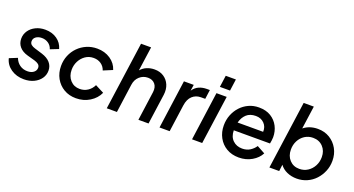

<svg xmlns="http://www.w3.org/2000/svg" viewBox="-48 -1376 3704 2008"><g transform="rotate(20 1803.5 -372.5)"><path d="M237 12Q154 12 93 -30Q32 -72 15 -142L104 -178Q121 -132 157.5 -106Q194 -80 243 -80Q286 -80 312 -100.5Q338 -121 338 -152Q338 -176 320.5 -190Q303 -204 275 -212L192 -235Q131 -252 99 -289.5Q67 -327 67 -379Q67 -428 94 -467.5Q121 -507 168 -530Q215 -553 273 -553Q349 -553 404 -515Q459 -477 477 -412L386 -376Q374 -415 342 -437Q310 -459 269 -459Q229 -459 203.5 -440Q178 -421 178 -391Q178 -367 194.5 -353Q211 -339 239 -331L324 -305Q385 -286 417.5 -249Q450 -212 450 -161Q450 -112 422.5 -73Q395 -34 347 -11Q299 12 237 12Z M816 12Q740 12 681.5 -22.5Q623 -57 589.5 -117Q556 -177 556 -253Q556 -316 578.5 -370.5Q601 -425 641.5 -466Q682 -507 735.5 -530Q789 -553 851 -553Q936 -553 999 -510.5Q1062 -468 1083 -399L982 -357Q968 -399 933 -423.5Q898 -448 850 -448Q798 -448 758.5 -420.5Q719 -393 696.5 -349Q674 -305 674 -253Q674 -183 715 -138Q756 -93 820 -93Q870 -93 909 -119Q948 -145 969 -189L1066 -139Q1036 -72 968.5 -30Q901 12 816 12Z M1157 0 1263 -757H1375L1337 -487Q1365 -520 1404.5 -536.5Q1444 -553 1490 -553Q1550 -553 1593 -524.5Q1636 -496 1656.5 -447.5Q1677 -399 1669 -337L1622 0H1509L1554 -325Q1561 -381 1533 -414.5Q1505 -448 1454 -448Q1401 -448 1361.5 -413Q1322 -378 1314 -318L1270 0Z M1744 0 1819 -541H1928L1918 -473Q1945 -513 1984 -530.5Q2023 -548 2072 -548H2105L2091 -445H2044Q1987 -445 1948 -409Q1909 -373 1899 -302L1857 0Z M2192 -615 2210 -745H2323L2305 -615ZM2106 0 2181 -541H2295L2219 0Z M2628 12Q2550 12 2491.5 -22.5Q2433 -57 2400.5 -117Q2368 -177 2368 -252Q2368 -314 2389.5 -368.5Q2411 -423 2449.5 -464.5Q2488 -506 2539.5 -529.5Q2591 -553 2652 -553Q2731 -553 2785 -519.5Q2839 -486 2867.5 -431Q2896 -376 2896 -310Q2896 -293 2893 -273.5Q2890 -254 2887 -238H2484Q2485 -167 2526 -127.5Q2567 -88 2630 -88Q2680 -88 2716.5 -111Q2753 -134 2776 -169L2866 -120Q2837 -63 2773 -25.5Q2709 12 2628 12ZM2651 -458Q2586 -458 2547.5 -422.5Q2509 -387 2494 -328H2778Q2781 -384 2745 -421Q2709 -458 2651 -458Z M3273 12Q3214 12 3164.5 -10Q3115 -32 3085 -73L3076 0H2967L3073 -757H3186L3150 -501Q3215 -553 3307 -553Q3382 -553 3439.5 -518Q3497 -483 3530 -423.5Q3563 -364 3563 -290Q3563 -228 3540.5 -173.5Q3518 -119 3479 -77Q3440 -35 3387 -11.5Q3334 12 3273 12ZM3264 -93Q3316 -93 3357 -119.5Q3398 -146 3421.5 -190.5Q3445 -235 3445 -289Q3445 -358 3402.5 -403Q3360 -448 3292 -448Q3240 -448 3199.5 -421.5Q3159 -395 3136.5 -351Q3114 -307 3114 -254Q3114 -183 3156 -138Q3198 -93 3264 -93Z"/></g></svg>

Font: Plus Jakarta Sans SemiBold
Style: Italic
Weight: 600
Italic angle: -8°
Designer: Gumpita Rahayu
Foundry: Tokotype
Version: Version 2.071; ttfautohint (v1.8.4.7-5d5b);gftools[0.9.29]